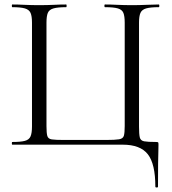

<svg xmlns="http://www.w3.org/2000/svg" viewBox="-20 -645 768 856"><path d="M672.6 187Q672.6 85.4 639 42.7Q605.4 0 527.2 0H34.8Q32.8 0 32.8 -6Q32.8 -12 34.8 -12Q72 -12 90.9 -17Q109.8 -22 116.2 -37Q122.6 -52 122.6 -81V-544Q122.6 -573 116.2 -587.5Q109.8 -602 90.9 -607.5Q72 -613 34.8 -613Q32.8 -613 32.8 -619Q32.8 -625 34.8 -625Q59.3 -625 89.8 -623.5Q120.4 -622 153.2 -622Q189.8 -622 219.9 -623.5Q250 -625 275 -625Q277 -625 277 -619Q277 -613 275 -613Q237.6 -613 218.4 -607.5Q199.2 -602 193.2 -587.5Q187.2 -573 187.2 -544V-83Q187.2 -52 190.9 -39Q194.6 -26 210.7 -23.5Q226.8 -21 265.2 -21H452.2Q493.6 -21 511.1 -24Q528.6 -27 532.3 -40Q536 -53 536 -83V-544Q536 -573 530.1 -587.5Q524.2 -602 505.4 -607.5Q486.7 -613 448.2 -613Q445.4 -613 445.4 -619Q445.4 -625 448.2 -625Q472.4 -625 502.9 -623.5Q533.4 -622 569.2 -622Q602.8 -622 633.4 -623.5Q664 -625 687.6 -625Q690.4 -625 690.4 -619Q690.4 -613 687.6 -613Q650.6 -613 631.6 -607.5Q612.6 -602 606.2 -587.5Q599.8 -573 599.8 -544V-81Q599.8 -47 603.2 -32.5Q606.6 -18 622.6 -15Q638.6 -12 676 -12Q684 -12 685.3 -10Q686.6 -8 686.6 0Q686.6 13.8 686 31.4Q685.4 49 684.9 84.3Q684.4 119.6 684.4 187Q684.4 191 678.5 191Q672.6 191 672.6 187Z"/></svg>

Font: Cormorant Infant Light
Style: Regular
Weight: 300
Designer: Christian Thalmann (Catharsis Fonts)
Foundry: Catharsis Fonts
Version: Version 4.001